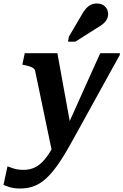

<svg xmlns="http://www.w3.org/2000/svg" viewBox="-93 -844 707 1101"><path d="M210 49 266 -11 316 -99 236 -539H49L35 -473L46 -471Q66 -467 79 -462.5Q92 -458 100 -451.5Q108 -445 109 -435ZM277 -84 237 -48Q210 3 187 38Q164 73 141 93Q118 113 94 121.5Q70 130 44 130Q7 130 -17 121.5Q-41 113 -50 110L-73 216Q-63 221 -38 229Q-13 237 24 237Q65 237 100.5 224Q136 211 169 181.5Q202 152 236.5 103.5Q271 55 311 -17Q338 -65 366 -116Q394 -167 422.5 -218.5Q451 -270 479.5 -322Q508 -374 537 -426Q566 -478 594 -529V-539H482Q456 -482 430.5 -425.5Q405 -369 379.5 -312Q354 -255 328.5 -198Q303 -141 277 -84ZM371 -751Q383 -774 396 -790Q409 -806 425 -815Q441 -824 462 -824Q492 -824 509.5 -806.5Q527 -789 527 -764Q527 -744 517 -728.5Q507 -713 490 -701Q473 -689 451 -676L339 -605H297L302 -634Z"/></svg>

Font: Roboto Serif 20pt SemiBold
Style: Italic
Weight: 600
Italic angle: -10°
Version: Version 1.007